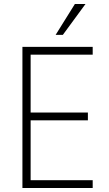

<svg xmlns="http://www.w3.org/2000/svg" viewBox="-20 -939 544 959"><path d="M92 0V-705H443V-666H133V-377H419V-338H133V-39H443V0ZM258 -765 354 -919H407L294 -765Z"/></svg>

Font: Nunito Sans 10pt Condensed ExtraLight
Style: Regular
Weight: 250
Width: 3
Designer: Vernon Adams
Foundry: Vernon Adams
Version: Version 3.101;gftools[0.9.27]